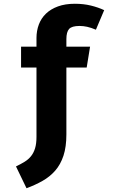

<svg xmlns="http://www.w3.org/2000/svg" viewBox="-20 -779 640 1021"><path d="M65 106Q90 94 110.5 81.5Q131 69 145 51.5Q159 34 166.5 9.5Q174 -15 174 -51V-420H92V-531H174V-577Q174 -615 186.5 -648.5Q199 -682 224.5 -706.5Q250 -731 288.5 -745Q327 -759 378 -759Q424 -759 463 -749.5Q502 -740 534 -725L490 -621Q464 -632 443.5 -636.5Q423 -641 403 -641Q362 -641 347.5 -625Q333 -609 333 -571V-531H459L441 -420H333V-64Q333 2 317.5 49Q302 96 273.5 128.5Q245 161 206 183Q167 205 121 222Z"/></svg>

Font: Qzxlaeiskcpccdgjqmyffctclhy
Style: Regular
Weight: 700
Monospace: yes
Designer: Carrois Corporate & Edenspiekermann
Foundry: Carrois Corporate GbR & Edenspiekermann AG
Version: Version 2.001